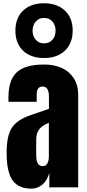

<svg xmlns="http://www.w3.org/2000/svg" viewBox="-20 -1129 523 1157"><path d="M168.5 7.8Q132.8 7.8 106.2 -3.2Q79.6 -14.2 63.2 -32.7Q46.9 -51.3 37.1 -79.6Q27.3 -107.9 23.7 -138.9Q20 -169.9 20 -210Q20 -310.1 51.3 -358.6Q82.5 -407.2 166.5 -436L274.9 -473.1V-548.3Q274.9 -607.4 236.3 -607.4Q201.2 -607.4 201.2 -559.6V-515.6H31.2Q30.8 -521 30.8 -539.6Q30.8 -647.5 81.5 -693.8Q132.3 -740.2 245.6 -740.2Q305.2 -740.2 351.1 -720Q397 -699.7 424.1 -658Q451.2 -616.2 451.2 -558.1V0H277.3V-86.9Q264.6 -41.5 235.6 -16.8Q206.5 7.8 168.5 7.8ZM72.8 -944.3Q72.8 -1021 119.4 -1065.2Q166 -1109.4 245.1 -1109.4Q324.2 -1109.4 371.1 -1065.2Q418 -1021 418 -944.3Q418 -867.7 371.1 -823.5Q324.2 -779.3 245.1 -779.3Q166 -779.3 119.4 -823.2Q72.8 -867.2 72.8 -944.3ZM237.3 -127.9Q256.8 -127.9 265.6 -144.5Q274.4 -161.1 274.4 -185.1V-389.2Q235.4 -373.5 216.8 -350.6Q198.2 -327.6 198.2 -287.1V-192.9Q198.2 -127.9 237.3 -127.9ZM195.1 -889.6Q213.9 -867.7 245.6 -867.7Q277.3 -867.7 296.1 -889.6Q314.9 -911.6 314.9 -944.3Q314.9 -977.1 296.1 -999Q277.3 -1021 245.6 -1021Q213.9 -1021 195.1 -999Q176.3 -977.1 176.3 -944.3Q176.3 -911.6 195.1 -889.6Z"/></svg>

Font: Anton
Style: Regular
Weight: 400
Designer: Vernon Adams, Tural Alisoy
Foundry: Vernon Adams
Version: Version 2.300